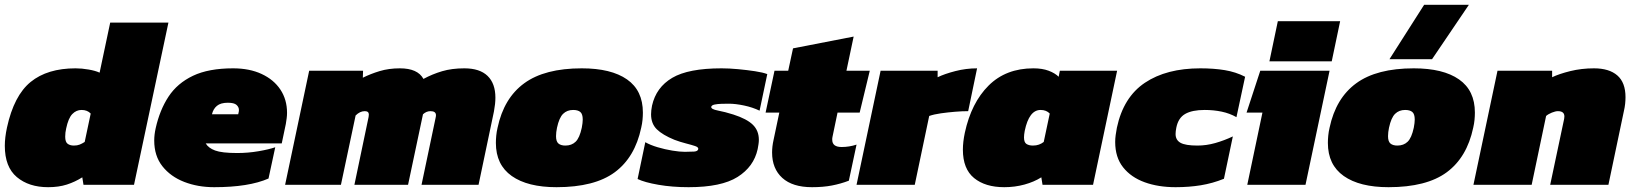

<svg xmlns="http://www.w3.org/2000/svg" viewBox="-20 -768 6792 798"><path d="M180 10Q100 10 50 -32Q0 -74 0 -162Q0 -196 9 -238Q38 -371 107.5 -427.5Q177 -484 294 -484Q320 -484 348.5 -479Q377 -474 394 -466L438 -674H680L537 0H327L322 -31Q292 -12 258 -1Q224 10 180 10ZM287 -163Q301 -163 311 -167Q321 -171 332 -178L357 -296Q343 -311 319 -311Q297 -311 280.5 -294Q264 -277 255 -234Q251 -217 251 -200Q251 -178 261 -170.5Q271 -163 287 -163Z M870 10Q802 10 745.5 -12Q689 -34 655 -77Q621 -120 621 -184Q621 -208 627 -235Q644 -311 680.5 -366.5Q717 -422 782 -453Q847 -484 949 -484Q1017 -484 1067.5 -460.5Q1118 -437 1145.5 -395.5Q1173 -354 1173 -299Q1173 -288 1171.5 -276.5Q1170 -265 1168 -253L1151 -172H835Q846 -153 874 -142.5Q902 -132 966 -132Q1011 -132 1054.5 -139.5Q1098 -147 1124 -156L1096 -26Q1014 10 870 10ZM861 -293H970L972 -302Q973 -305 973 -311Q973 -323 963 -332Q953 -341 927 -341Q897 -341 881.5 -328Q866 -315 861 -293Z M1165 0 1265 -474H1489L1488 -445Q1520 -461 1558 -472.5Q1596 -484 1642 -484Q1716 -484 1740 -440Q1777 -460 1817.5 -472Q1858 -484 1910 -484Q1974 -484 2006.5 -452.5Q2039 -421 2039 -362Q2039 -337 2033 -305L1969 0H1732L1790 -276Q1791 -280 1791.5 -283.5Q1792 -287 1792 -289Q1792 -306 1769 -306Q1752 -306 1738 -293L1676 0H1453L1512 -282Q1513 -286 1513 -292Q1513 -306 1496 -306Q1476 -306 1458 -288L1397 0Z M2293 10Q2173 10 2107 -36.5Q2041 -83 2041 -174Q2041 -188 2042.5 -204Q2044 -220 2048 -237Q2074 -360 2159 -422Q2244 -484 2398 -484Q2520 -484 2586 -438Q2652 -392 2652 -300Q2652 -286 2650.5 -270Q2649 -254 2645 -237Q2619 -114 2535 -52Q2451 10 2293 10ZM2330 -163Q2356 -163 2372.5 -179Q2389 -195 2398 -237Q2400 -248 2401 -256Q2402 -264 2402 -271Q2402 -294 2392 -302.5Q2382 -311 2362 -311Q2337 -311 2320.5 -295Q2304 -279 2295 -237Q2291 -218 2291 -202Q2291 -180 2301 -171.5Q2311 -163 2330 -163Z M2842 10Q2774 10 2716.5 0Q2659 -10 2630 -24L2662 -177Q2683 -165 2713.5 -156Q2744 -147 2774.5 -142Q2805 -137 2826 -137Q2849 -137 2864.5 -138Q2880 -139 2882 -148Q2884 -156 2869 -161Q2854 -166 2830.5 -172Q2807 -178 2783 -187Q2734 -207 2710 -230.5Q2686 -254 2686 -293Q2686 -301 2687 -310Q2688 -319 2690 -329Q2707 -405 2774 -444.5Q2841 -484 2979 -484Q3011 -484 3048 -480.5Q3085 -477 3118 -472Q3151 -467 3169 -460L3137 -308Q3108 -322 3072.5 -329.5Q3037 -337 3009 -337Q2995 -337 2978.5 -336.5Q2962 -336 2950 -333.5Q2938 -331 2936 -324Q2935 -314 2964 -308.5Q2993 -303 3028 -292Q3084 -274 3109 -249.5Q3134 -225 3134 -187Q3134 -178 3132.5 -168.5Q3131 -159 3129 -148Q3113 -75 3045.5 -32.5Q2978 10 2842 10Z M3355 10Q3274 10 3231.5 -28.5Q3189 -67 3189 -134Q3189 -159 3195 -186L3219 -300H3162L3199 -474H3256L3276 -567L3528 -616L3498 -474H3595L3553 -300H3461L3440 -199Q3439 -196 3439 -192.5Q3439 -189 3439 -187Q3439 -157 3478 -157Q3510 -157 3540 -167L3508 -17Q3474 -4 3437.5 3Q3401 10 3355 10Z M3540 0 3640 -474H3877V-447Q3906 -461 3950.5 -472.5Q3995 -484 4041 -484L4004 -306Q3979 -306 3949 -303.5Q3919 -301 3890.5 -297Q3862 -293 3842 -286L3782 0Z M4154 10Q4075 10 4028.5 -28Q3982 -66 3982 -146Q3982 -162 3984 -179.5Q3986 -197 3990 -216Q4017 -341 4089 -412.5Q4161 -484 4275 -484Q4312 -484 4338.5 -474Q4365 -464 4380 -449L4385 -474H4623L4523 0H4313L4308 -31Q4278 -12 4238 -1Q4198 10 4154 10ZM4273 -163Q4287 -163 4298 -167Q4309 -171 4318 -178L4343 -296Q4329 -311 4305 -311Q4257 -311 4239 -224Q4236 -208 4236 -197Q4236 -176 4246.5 -169.5Q4257 -163 4273 -163Z M4866 10Q4794 10 4737.5 -10.5Q4681 -31 4648 -72.5Q4615 -114 4615 -178Q4615 -192 4617 -206.5Q4619 -221 4622 -237Q4649 -364 4738.5 -424Q4828 -484 4969 -484Q5025 -484 5070.5 -476.5Q5116 -469 5155 -449L5119 -281Q5091 -297 5057.5 -304Q5024 -311 4987 -311Q4935 -311 4906 -294.5Q4877 -278 4869 -237Q4866 -222 4866 -211Q4866 -186 4886.5 -174.5Q4907 -163 4957 -163Q4994 -163 5031 -173.5Q5068 -184 5104 -201L5067 -25Q5020 -6 4971 2Q4922 10 4866 10Z M5256 -513 5291 -680H5550L5515 -513ZM5164 0 5227 -300H5161L5218 -474H5506L5406 0Z M5755 -522 5899 -748H6085L5932 -522ZM5751 10Q5631 10 5565 -36.5Q5499 -83 5499 -174Q5499 -188 5500.5 -204Q5502 -220 5506 -237Q5532 -360 5617 -422Q5702 -484 5856 -484Q5978 -484 6044 -438Q6110 -392 6110 -300Q6110 -286 6108.5 -270Q6107 -254 6103 -237Q6077 -114 5993 -52Q5909 10 5751 10ZM5788 -163Q5814 -163 5830.5 -179Q5847 -195 5856 -237Q5858 -248 5859 -256Q5860 -264 5860 -271Q5860 -294 5850 -302.5Q5840 -311 5820 -311Q5795 -311 5778.5 -295Q5762 -279 5753 -237Q5749 -218 5749 -202Q5749 -180 5759 -171.5Q5769 -163 5788 -163Z M6104 0 6204 -474H6431V-447Q6460 -461 6506.5 -472.5Q6553 -484 6605 -484Q6668 -484 6702 -454.5Q6736 -425 6736 -364Q6736 -351 6734.5 -336.5Q6733 -322 6729 -305L6665 0H6423L6481 -274Q6482 -278 6482 -284Q6482 -306 6455 -306Q6445 -306 6430 -300Q6415 -294 6406 -286L6346 0Z"/></svg>

Font: Kanit Black
Style: Italic
Weight: 900
Italic angle: -12°
Designer: Katatrad Team
Foundry: CadsonDemak
Version: Version 2.000; ttfautohint (v1.8.3)